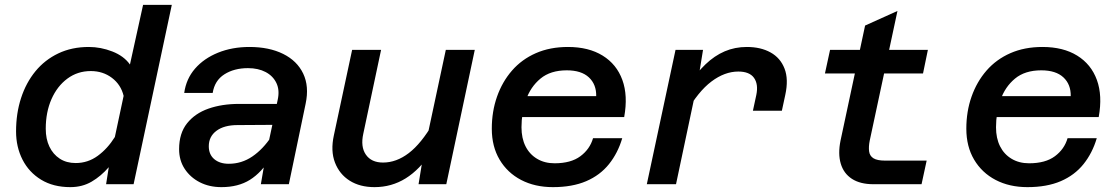

<svg xmlns="http://www.w3.org/2000/svg" viewBox="-20 -757 4594 789"><path d="M345 -564Q394 -564 441.5 -545.5Q489 -527 514 -492L568 -737H686L529 0H416L427 -70Q395 -33 356.5 -10.5Q318 12 269 12Q199 12 149 -18.5Q99 -49 72.5 -101Q46 -153 46 -217Q46 -291 66.5 -354Q87 -417 125.5 -464Q164 -511 219.5 -537.5Q275 -564 345 -564ZM291 -87Q341 -87 381.5 -116.5Q422 -146 452 -194L488 -363Q477 -409 440 -437Q403 -465 353 -465Q299 -465 257 -434Q215 -403 191.5 -349.5Q168 -296 168 -228Q168 -186 183 -154.5Q198 -123 225.5 -105Q253 -87 291 -87Z M1052 0 1072 -117 1121 -346Q1130 -386 1116 -415.5Q1102 -445 1071.5 -461Q1041 -477 999 -477Q942 -477 902 -451.5Q862 -426 854 -375H737Q745 -433 781.5 -475Q818 -517 876 -540.5Q934 -564 1005 -564Q1086 -564 1143.5 -535.5Q1201 -507 1226 -454.5Q1251 -402 1236 -331L1167 0ZM890 12Q840 12 801 -8Q762 -28 739 -63Q716 -98 716 -144Q716 -209 748.5 -250Q781 -291 836.5 -310.5Q892 -330 962 -330H1131L1113 -244L956 -243Q901 -243 869.5 -219.5Q838 -196 838 -156Q838 -122 860.5 -103Q883 -84 920 -84Q973 -84 1017 -114Q1061 -144 1096 -197L1093 -110Q1055 -48 1007 -18Q959 12 890 12Z M1546 -552 1473 -208Q1461 -154 1483.5 -121.5Q1506 -89 1554 -89Q1609 -89 1660 -128Q1711 -167 1760 -251L1753 -133Q1705 -60 1647 -24Q1589 12 1519 12Q1459 12 1417 -14.5Q1375 -41 1356.5 -89Q1338 -137 1352 -201L1427 -552ZM1931 -552 1814 0H1700L1719 -117L1812 -552Z M2252 12Q2178 12 2121.5 -17.5Q2065 -47 2033 -101Q2001 -155 2001 -228Q2001 -299 2022.5 -360Q2044 -421 2084 -467Q2124 -513 2182 -538.5Q2240 -564 2314 -564Q2399 -564 2456.5 -528.5Q2514 -493 2537.5 -428.5Q2561 -364 2545 -276H2098L2117 -362H2430Q2431 -410 2400 -439Q2369 -468 2309 -468Q2242 -468 2201 -434Q2160 -400 2141.5 -346.5Q2123 -293 2123 -234Q2123 -189 2139.5 -156Q2156 -123 2187 -104.5Q2218 -86 2259 -86Q2326 -86 2365 -115Q2404 -144 2417 -189H2537Q2519 -128 2482.5 -82.5Q2446 -37 2389 -12.5Q2332 12 2252 12Z M3074 -302 3088 -367Q3097 -411 3078.5 -437Q3060 -463 3014 -463Q2958 -463 2903.5 -422Q2849 -381 2799 -293L2807 -405Q2842 -457 2879 -492.5Q2916 -528 2958 -546Q3000 -564 3049 -564Q3106 -564 3146.5 -541.5Q3187 -519 3204 -475Q3221 -431 3207 -367L3193 -302ZM2638 0 2756 -552H2869L2850 -435L2758 0Z M3569 0Q3515 0 3481 -22Q3447 -44 3435 -84.5Q3423 -125 3434 -179L3535 -652L3668 -712L3554 -179Q3549 -154 3551.5 -135Q3554 -116 3569.5 -106.5Q3585 -97 3617 -97H3788L3767 0ZM3370 -455 3391 -552H3793L3773 -455Z M4202 12Q4128 12 4071.5 -17.5Q4015 -47 3983 -101Q3951 -155 3951 -228Q3951 -299 3972.5 -360Q3994 -421 4034 -467Q4074 -513 4132 -538.5Q4190 -564 4264 -564Q4349 -564 4406.5 -528.5Q4464 -493 4487.5 -428.5Q4511 -364 4495 -276H4048L4067 -362H4380Q4381 -410 4350 -439Q4319 -468 4259 -468Q4192 -468 4151 -434Q4110 -400 4091.5 -346.5Q4073 -293 4073 -234Q4073 -189 4089.5 -156Q4106 -123 4137 -104.5Q4168 -86 4209 -86Q4276 -86 4315 -115Q4354 -144 4367 -189H4487Q4469 -128 4432.5 -82.5Q4396 -37 4339 -12.5Q4282 12 4202 12Z"/></svg>

Font: Azeret Mono Thin Medium
Style: Italic
Weight: 500
Italic angle: -12°
Version: Version 1.002